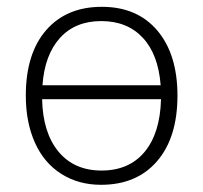

<svg xmlns="http://www.w3.org/2000/svg" viewBox="-20 -522 584 552"><path d="M490.2 -247.1Q490.2 -126.5 431.6 -58.6Q373 9.3 270.5 9.3Q205.6 9.3 156 -22.2Q106.4 -53.7 80.3 -112.1Q54.2 -170.4 54.2 -247.1Q54.2 -367.7 112.5 -435.1Q170.9 -502.4 272.9 -502.4Q374.5 -502.4 432.4 -434.1Q490.2 -365.7 490.2 -247.1ZM272 -31.7Q351.1 -31.7 395.8 -85.4Q440.4 -139.2 442.9 -236.8H101.1Q103 -141.1 147.9 -86.4Q192.9 -31.7 272 -31.7ZM271 -461.4Q196.3 -461.4 152.3 -412.8Q108.4 -364.3 102.1 -276.9H441.9Q435.1 -365.7 390.4 -413.6Q345.7 -461.4 271 -461.4Z"/></svg>

Font: Bpm'online Open Sans Light
Style: Regular
Weight: 300
Foundry: Ascender Corporation
Version: Version 1.10